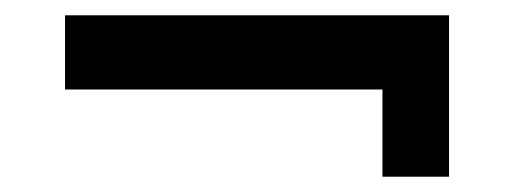

<svg xmlns="http://www.w3.org/2000/svg" viewBox="-20 -406 672 251"><path d="M480 -289V-175H567V-386H65V-289Z"/></svg>

Font: NM-font
Style: Medium
Weight: 500
Designer: ""
Foundry: ""
Version: ""